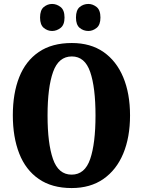

<svg xmlns="http://www.w3.org/2000/svg" viewBox="-20 -943 724 973"><path d="M343 10Q243 10 176.5 -36Q110 -82 77.5 -165Q45 -248 45 -359Q45 -470 77.5 -552Q110 -634 176.5 -679.5Q243 -725 344 -725Q439 -725 504.5 -679.5Q570 -634 604.5 -551.5Q639 -469 639 -358Q639 -247 604.5 -164.5Q570 -82 504 -36Q438 10 343 10ZM343 -58Q410 -58 437 -137Q464 -216 464 -358Q464 -500 437 -578.5Q410 -657 344 -657Q277 -657 249 -578.5Q221 -500 221 -358Q221 -216 248.5 -137Q276 -58 343 -58ZM428 -786Q403 -786 384 -801.5Q365 -817 365 -854Q365 -892 384 -907.5Q403 -923 428 -923Q450 -923 469.5 -907.5Q489 -892 489 -854Q489 -817 469.5 -801.5Q450 -786 428 -786ZM244 -786Q221 -786 202 -801.5Q183 -817 183 -854Q183 -892 202 -907.5Q221 -923 244 -923Q267 -923 287 -907.5Q307 -892 307 -854Q307 -817 287 -801.5Q267 -786 244 -786Z"/></svg>

Font: Noto Serif Thai ExtraCondensed Black
Style: Regular
Weight: 900
Width: 2
Designer: Monotype Design Team
Foundry: Monotype Imaging Inc.
Version: Version 2.002; ttfautohint (v1.8.4.7-5d5b)